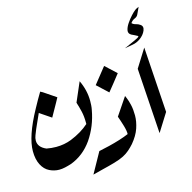

<svg xmlns="http://www.w3.org/2000/svg" viewBox="-130 -1074 1205 1204"><g transform="rotate(-15 472.0 -471.5)"><path d="M368 -327Q368 -368 360.5 -400Q353 -432 343 -463L397 -588Q429 -521 429 -452Q429 -438 428 -423Q427 -408 424 -394Q406 -293 350 -211Q295 -133 211 -101Q189 -94 169 -89.5Q149 -85 131 -85Q114 -85 98 -89Q82 -93 68 -100Q37 -115 18.5 -151Q0 -187 0 -240Q0 -287 21.5 -350.5Q43 -414 87 -494Q99 -517 113.5 -542Q128 -567 141 -589L156 -581L236 -527Q228 -512 220 -497.5Q212 -483 204 -469L172 -412L98 -462Q85 -432 70.5 -401Q56 -370 42 -333Q35 -316 35 -299Q35 -256 87 -234Q119 -228 149 -228Q202 -228 248 -246Q320 -275 368 -318Z M641 -575Q621 -549 600.5 -523.5Q580 -498 559 -472L488 -538L570 -641Z M571 -311 648 -425Q648 -425 655.5 -407.5Q663 -390 670 -360Q677 -330 677 -291Q677 -252 662.5 -209Q648 -166 611 -122Q595 -104 576.5 -88Q558 -72 536 -61Q513 -49 475 -38Q437 -27 397 -17.5Q357 -8 329 0L403 -133Q433 -139 470 -148Q507 -157 542 -168Q577 -179 602 -190Q603 -210 592.5 -245.5Q582 -281 571 -311Z M875 -943 854 -898Q848 -885 832 -878.5Q816 -872 805 -856Q814 -846 829.5 -842.5Q845 -839 856 -831Q877 -818 866 -791Q855 -764 827 -744Q804 -728 778 -723.5Q752 -719 725 -714Q748 -725 772 -735Q796 -745 818 -757Q820 -759 824 -762Q828 -765 823 -768Q815 -773 804 -778Q793 -783 785 -787Q766 -798 769.5 -818Q773 -838 788.5 -861Q804 -884 821.5 -903Q839 -922 849 -929Q855 -934 861.5 -937Q868 -940 875 -943Z M769 -569 843 -687 871 -262 797 -144Z"/></g></svg>

Font: Aref Ruqaa Ink
Style: Regular
Weight: 400
Designer: Abdullah Aref
Version: Version 1.005